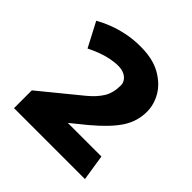

<svg xmlns="http://www.w3.org/2000/svg" viewBox="-127 -867 626 626"><g transform="rotate(45 186.0 -554.0)"><path d="M175 -771Q140 -771 110 -764.5Q80 -758 56 -748.5Q32 -739 13 -728L57 -644Q75 -653 93.5 -660Q112 -667 131 -671Q150 -675 168 -675Q184 -675 195.5 -669.5Q207 -664 213 -655Q219 -646 219 -636Q219 -601 204.5 -577.5Q190 -554 162 -531L25 -419V-337H352L338 -427H183L236 -470Q291 -516 315.5 -553.5Q340 -591 340 -635Q340 -668 322.5 -698.5Q305 -729 268.5 -750Q232 -771 175 -771Z"/></g></svg>

Font: Catamaran Thin
Style: Bold
Weight: 700
Version: Version 2.000